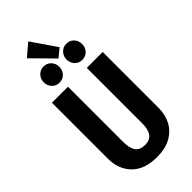

<svg xmlns="http://www.w3.org/2000/svg" viewBox="-333 -1128 1203 1203"><g transform="rotate(-45 268.5 -527.0)"><path d="M493 -197Q493 -137 468 -89Q443 -41 392.5 -13Q342 15 269 15Q159 15 101 -43.5Q43 -102 43 -197V-692H185V-203Q185 -146 205 -119Q225 -92 269 -92Q312 -92 332 -119.5Q352 -147 352 -203V-692H493ZM210 -1069 323 -904 268 -859 129 -1000ZM235 -819Q235 -788 215.5 -767.5Q196 -747 166 -747Q137 -747 117 -767.5Q97 -788 97 -819Q97 -848 117 -869Q137 -890 166 -890Q196 -890 215.5 -869.5Q235 -849 235 -819ZM437 -819Q437 -788 417.5 -767.5Q398 -747 368 -747Q339 -747 319 -767.5Q299 -788 299 -819Q299 -848 319 -869Q339 -890 368 -890Q398 -890 417.5 -869.5Q437 -849 437 -819Z"/></g></svg>

Font: Fira Sans Extra Condensed SemiBold
Style: Regular
Weight: 600
Width: 1
Designer: Carrois Corporate & Edenspiekermann AG
Foundry: Carrois Corporate GbR & Edenspiekermann AG
Version: Version 4.203